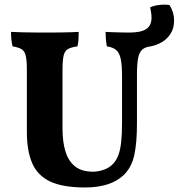

<svg xmlns="http://www.w3.org/2000/svg" viewBox="-20 -820 812 849"><path d="M585.6 -273.8Q585.6 -187.8 573.7 -133.7Q561.8 -79.6 526.8 -45.6Q496.6 -17.6 453.8 -4.3Q411 9 355.8 9Q258 9 202.1 -17.3Q146.2 -43.6 122.5 -98.2Q98.8 -152.8 98.8 -235.8V-511.2Q98.8 -552.8 93.7 -573.8Q88.6 -594.8 74.9 -602.8Q61.2 -610.8 35.6 -615Q32 -628.6 30.4 -644.9Q28.8 -661.2 28.8 -679Q48.8 -678 84.6 -677Q120.4 -676 156.8 -676Q174.8 -676 199.2 -676Q223.6 -676 248.8 -676.5Q274 -677 295.2 -677.5Q316.4 -678 328 -679Q328 -660.6 327 -644.9Q326 -629.2 322.4 -615Q294.6 -611.2 280.5 -603.2Q266.4 -595.2 261.4 -574.4Q256.4 -553.6 256.4 -511.2V-251.6Q256.4 -191.6 269.9 -148.8Q283.4 -106 312.9 -83.4Q342.4 -60.8 391.6 -60.8Q414.8 -60.8 441.2 -70.2Q467.6 -79.6 485.6 -101.8Q496.8 -116 504.3 -136.7Q511.8 -157.4 515.7 -191.1Q519.6 -224.8 519.6 -276.6V-483.8Q519.6 -533 513.7 -560.1Q507.8 -587.2 493.3 -599.2Q478.8 -611.2 452.4 -615Q449.4 -633 448.1 -648.4Q446.8 -663.8 446.8 -679Q459.6 -678 478.5 -677.5Q497.4 -677 517.3 -676.5Q537.2 -676 551.6 -676Q578.2 -676 606.3 -677Q634.4 -678 653.8 -679Q653.8 -663 652.5 -647.3Q651.2 -631.6 647 -615Q622.2 -612.4 608.9 -600.6Q595.6 -588.8 590.6 -562.6Q585.6 -536.4 585.6 -489.2ZM647 -615 551.4 -676Q603.4 -676 626.7 -691.6Q650 -707.2 650 -742Q650 -760.2 644 -787.6Q660.6 -795.4 685.2 -798.2Q709.8 -801 729.4 -797.8Q749.8 -765.8 749.8 -730.2Q749.8 -695.2 734.8 -671.6Q719.8 -648 696.6 -634.2Q673.4 -620.4 647 -615Z"/></svg>

Font: Vollkorn
Style: Regular
Weight: 400
Designer: Friedrich Althausen
Foundry: Friedrich Althausen
Version: Version 4.104